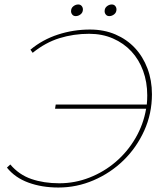

<svg xmlns="http://www.w3.org/2000/svg" viewBox="-20 -835 746 858"><path d="M318.5 -763Q308.5 -763 303 -769.8Q297.5 -776.5 297.5 -785Q297.5 -799 307.8 -807Q318 -815 329.5 -815Q339.5 -815 345 -808.2Q350.5 -801.5 350.5 -793Q350.5 -779 340.2 -771Q330 -763 318.5 -763ZM468.5 -763Q458.5 -763 453 -769.8Q447.5 -776.5 447.5 -785Q447.5 -799 457.8 -807Q468 -815 479.5 -815Q489.5 -815 495 -808.2Q500.5 -801.5 500.5 -793Q500.5 -779 490.2 -771Q480 -763 468.5 -763ZM229 -368H636Q637 -378 637.5 -388Q638 -398 638 -409Q638 -468 619.5 -518.5Q601 -569 567 -605.5Q533 -642 485 -663Q437 -684 378 -684Q309 -684 246 -664.5Q183 -645 126 -599L116 -613Q170 -658 239 -680.5Q308 -703 382 -703Q445 -703 496 -681Q547 -659 583 -620.5Q619 -582 639 -529Q659 -476 659 -414Q659 -327 624.5 -251Q590 -175 532 -118.5Q474 -62 398.5 -29.5Q323 3 241 3Q167 3 107 -19Q47 -41 11 -86L26 -100Q65 -54 120.5 -35Q176 -16 245 -16Q315 -16 380 -41.5Q445 -67 497.5 -112Q550 -157 585.5 -218Q621 -279 633 -349H226Z"/></svg>

Font: Argentum Sans Thin
Style: Italic
Weight: 100
Italic angle: -11°
Designer: Julieta Ulanovsky (font), Cristiano Sobral (main changes and remaster)
Foundry: Julieta Ulanovsky (font), Cristiano Sobral (main changes and remaster)
Version: Version 2.007;June 15, 2022;FontCreator 14.0.0.2814 64-bit; 